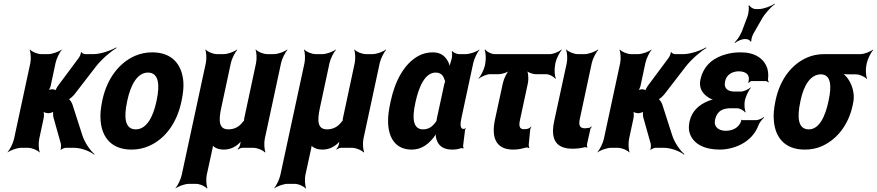

<svg xmlns="http://www.w3.org/2000/svg" viewBox="-20 -833 4941 1082"><path d="M281 -172 323 -23C325 -15 324 5 321 10L323 12C326 7 343 0 350 0H398C438 0 489 20 511 39L512 35C490 17 456 -30 443 -74L388 -245C384 -256 372 -276 364 -276L363 -272C371 -272 393 -292 401 -303L519 -456C552 -499 605 -544 636 -562L635 -566C604 -548 547 -528 507 -528H459C453 -528 440 -534 439 -540L436 -538C437 -532 429 -513 424 -507L305 -347C301 -342 292 -325 293 -320L296 -322C295 -327 280 -330 275 -330C267 -330 252 -326 247 -321L250 -318C256 -323 264 -341 266 -351L293 -478C298 -502 316 -539 328 -552V-554C313 -542 275 -528 252 -528H213C190 -528 158 -542 149 -554L147 -552C153 -539 156 -502 151 -478L59 -50C54 -26 35 11 23 24V26C38 14 76 0 99 0H138C161 0 193 14 202 26L204 24C198 11 196 -26 201 -50L226 -167C229 -180 228 -204 223 -211L219 -208C223 -201 241 -195 252 -195H253C260 -195 280 -200 283 -205L281 -207C278 -202 279 -180 281 -172Z M557 -269 555 -259C547 -220 544 -185 547 -152C555 -58 609 10 721 10C757 10 790 3 821 -11C907 -49 975 -134 1002 -259L1004 -269C1012 -308 1016 -343 1013 -376C1004 -470 950 -538 838 -538C802 -538 771 -531 740 -518C653 -479 584 -394 557 -269ZM863 -269 861 -259C843 -176 807 -104 745 -104C682 -104 678 -175 696 -259L698 -269C716 -351 752 -424 814 -424C876 -424 881 -352 863 -269Z M1333 -17C1331 -9 1324 3 1319 7L1322 10C1327 5 1338 0 1346 0H1408C1431 0 1463 14 1473 26L1476 24C1470 11 1467 -26 1472 -50L1564 -478C1569 -502 1588 -539 1600 -552L1599 -554C1584 -542 1547 -528 1524 -528H1486C1463 -528 1431 -542 1422 -554L1420 -552C1426 -539 1428 -502 1423 -478L1357 -169C1356 -166 1354 -152 1356 -151L1358 -154C1356 -155 1349 -147 1347 -144C1328 -119 1301 -104 1267 -104C1213 -104 1211 -152 1227 -226L1281 -478C1286 -502 1305 -539 1317 -552L1316 -554C1301 -542 1264 -528 1241 -528H1203C1180 -528 1148 -542 1139 -554L1137 -552C1143 -539 1145 -502 1140 -478L1004 153C999 177 981 214 969 227V229C984 217 1022 203 1045 203H1083C1106 203 1137 217 1146 229L1149 227C1143 214 1140 177 1145 153L1178 2C1180 -5 1181 -17 1179 -22L1175 -20C1176 -15 1182 -9 1186 -6C1200 5 1219 10 1241 10C1274 10 1301 -2 1324 -22C1330 -28 1340 -37 1344 -44L1341 -45C1337 -39 1334 -26 1333 -17Z M1889 -17C1887 -9 1880 3 1875 7L1878 10C1883 5 1894 0 1902 0H1964C1987 0 2019 14 2029 26L2032 24C2026 11 2023 -26 2028 -50L2120 -478C2125 -502 2144 -539 2156 -552L2155 -554C2140 -542 2103 -528 2080 -528H2042C2019 -528 1987 -542 1978 -554L1976 -552C1982 -539 1984 -502 1979 -478L1913 -169C1912 -166 1910 -152 1912 -151L1914 -154C1912 -155 1905 -147 1903 -144C1884 -119 1857 -104 1823 -104C1769 -104 1767 -152 1783 -226L1837 -478C1842 -502 1861 -539 1873 -552L1872 -554C1857 -542 1820 -528 1797 -528H1759C1736 -528 1704 -542 1695 -554L1693 -552C1699 -539 1701 -502 1696 -478L1560 153C1555 177 1537 214 1525 227V229C1540 217 1578 203 1601 203H1639C1662 203 1693 217 1702 229L1705 227C1699 214 1696 177 1701 153L1734 2C1736 -5 1737 -17 1735 -22L1731 -20C1732 -15 1738 -9 1742 -6C1756 5 1775 10 1797 10C1830 10 1857 -2 1880 -22C1886 -28 1896 -37 1900 -44L1897 -45C1893 -39 1890 -26 1889 -17Z M2591 -107 2592 -104 2590 -106C2571 -109 2574 -140 2581 -171L2647 -478C2652 -502 2670 -539 2682 -552V-554C2667 -542 2628 -528 2605 -528H2567C2554 -528 2534 -537 2529 -545L2526 -542C2529 -535 2529 -510 2524 -497C2519 -482 2512 -458 2512 -446L2517 -447C2516 -457 2511 -475 2505 -486C2489 -516 2465 -538 2419 -538C2390 -538 2362 -531 2338 -518C2260 -475 2207 -382 2181 -260L2179 -250C2171 -212 2166 -177 2167 -145C2169 -59 2207 10 2300 10C2349 10 2386 -14 2415 -48C2425 -59 2438 -77 2441 -87H2437C2434 -77 2436 -58 2440 -47C2451 -11 2479 10 2528 10C2547 10 2562 8 2577 2C2581 1 2587 2 2590 4L2593 0C2591 -1 2589 -8 2590 -13L2601 -102C2601 -105 2604 -108 2605 -110L2603 -112C2602 -111 2600 -107 2598 -107ZM2484 -360 2443 -171 2440 -153C2440 -153 2439 -149 2440 -149C2440 -149 2441 -153 2441 -153C2440 -153 2438 -149 2438 -149C2419 -121 2397 -104 2364 -104C2305 -104 2303 -172 2320 -250L2322 -260C2340 -341 2374 -424 2435 -424C2464 -424 2478 -408 2485 -384C2486 -382 2489 -373 2490 -374V-378C2489 -377 2485 -363 2484 -360Z M2932 -105C2906 -105 2903 -125 2911 -160L2955 -365C2960 -389 2957 -429 2947 -441L2945 -439C2951 -426 2980 -415 2999 -415H3057C3076 -415 3102 -401 3109 -389L3112 -391C3106 -404 3103 -441 3108 -465L3110 -478C3115 -502 3134 -539 3146 -552L3145 -554C3131 -542 3099 -528 3079 -528H2768C2748 -528 2722 -542 2714 -554L2711 -552C2717 -539 2720 -502 2715 -478L2713 -465C2708 -441 2689 -404 2677 -391L2678 -389C2691 -401 2723 -415 2742 -415H2791C2810 -415 2844 -426 2856 -439L2854 -441C2838 -429 2819 -389 2814 -365L2770 -162C2746 -52 2779 10 2872 10C2900 10 2921 5 2942 -1C2948 -3 2958 -1 2962 1L2963 -2C2961 -5 2959 -14 2960 -21L2968 -104C2969 -109 2973 -115 2974 -117L2973 -120C2963 -107 2950 -105 2932 -105Z M3206 5C3232 5 3254 2 3274 -3C3278 -5 3286 -3 3288 0L3290 -3C3289 -6 3287 -15 3288 -20L3307 -105C3308 -110 3312 -115 3315 -118L3312 -120C3310 -118 3305 -113 3301 -113L3295 -112L3277 -110C3248 -110 3239 -125 3248 -165L3315 -478C3320 -502 3339 -539 3352 -552L3350 -554C3335 -542 3297 -528 3275 -528H3236C3214 -528 3181 -542 3172 -554L3170 -552C3176 -539 3179 -502 3174 -478L3103 -150C3081 -47 3114 5 3206 5Z M3605 -172 3647 -23C3649 -15 3648 5 3645 10L3647 12C3650 7 3667 0 3674 0H3722C3762 0 3813 20 3835 39L3836 35C3814 17 3780 -30 3767 -74L3712 -245C3708 -256 3696 -276 3688 -276L3687 -272C3695 -272 3717 -292 3725 -303L3843 -456C3876 -499 3929 -544 3960 -562L3959 -566C3928 -548 3871 -528 3831 -528H3783C3777 -528 3764 -534 3763 -540L3760 -538C3761 -532 3753 -513 3748 -507L3629 -347C3625 -342 3616 -325 3617 -320L3620 -322C3619 -327 3604 -330 3599 -330C3591 -330 3576 -326 3571 -321L3574 -318C3580 -323 3588 -341 3590 -351L3617 -478C3622 -502 3640 -539 3652 -552V-554C3637 -542 3599 -528 3576 -528H3537C3514 -528 3482 -542 3473 -554L3471 -552C3477 -539 3480 -502 3475 -478L3383 -50C3378 -26 3359 11 3347 24V26C3362 14 3400 0 3423 0H3462C3485 0 3517 14 3526 26L3528 24C3522 11 3520 -26 3525 -50L3550 -167C3553 -180 3552 -204 3547 -211L3543 -208C3547 -201 3565 -195 3576 -195H3577C3584 -195 3604 -200 3607 -205L3605 -207C3602 -202 3603 -180 3605 -172Z M4070 -96C4034 -96 4000 -114 4010 -160C4021 -210 4057 -223 4098 -223H4133C4149 -223 4173 -210 4179 -199L4182 -202C4176 -213 4173 -247 4178 -269L4179 -272C4184 -293 4201 -327 4211 -338L4210 -341C4200 -330 4171 -317 4155 -317H4120C4085 -317 4057 -332 4066 -373C4068 -380 4069 -387 4073 -394C4087 -419 4114 -431 4143 -431C4169 -431 4197 -422 4200 -395C4201 -389 4199 -372 4197 -367L4200 -366C4203 -370 4210 -376 4215 -376H4296C4301 -376 4308 -371 4309 -368L4312 -371C4310 -375 4307 -382 4308 -388C4311 -409 4309 -427 4305 -444C4288 -503 4234 -538 4155 -538C4126 -538 4100 -535 4074 -528C4009 -511 3946 -471 3927 -384C3917 -337 3940 -304 3972 -284C3981 -277 3999 -270 4009 -269L4010 -273C4000 -274 3980 -268 3967 -262C3919 -242 3879 -207 3866 -149C3861 -124 3860 -101 3867 -82C3887 -21 3951 10 4036 10C4087 10 4137 -6 4175 -30C4206 -50 4237 -81 4254 -126C4259 -142 4276 -162 4286 -170L4284 -173C4274 -165 4254 -156 4241 -156H4161C4159 -156 4159 -158 4158 -159L4156 -157C4157 -156 4157 -153 4157 -151C4143 -111 4106 -96 4070 -96ZM4193 -742 4160 -654C4151 -633 4132 -604 4120 -594L4122 -591C4134 -601 4160 -613 4177 -613H4184C4193 -613 4209 -605 4210 -598L4214 -600C4212 -607 4219 -631 4225 -642L4272 -724C4290 -757 4326 -795 4346 -809V-813C4326 -798 4283 -782 4256 -782H4238C4225 -782 4207 -793 4203 -803L4198 -801C4202 -791 4199 -759 4193 -742Z M4862 -464 4865 -478C4870 -502 4889 -539 4901 -552L4900 -554C4886 -542 4850 -528 4829 -528H4626C4591 -528 4559 -522 4529 -509C4444 -472 4377 -390 4351 -269L4349 -259C4341 -220 4338 -185 4341 -152C4349 -58 4403 10 4515 10C4550 10 4581 4 4611 -9C4692 -45 4760 -123 4785 -239L4787 -249C4791 -266 4792 -282 4791 -297C4788 -337 4773 -371 4752 -398C4744 -407 4732 -420 4724 -424L4721 -420C4728 -416 4744 -414 4757 -414H4803C4825 -414 4855 -400 4864 -388L4866 -390C4860 -403 4857 -440 4862 -464ZM4606 -414C4664 -414 4667 -346 4650 -269L4648 -259C4631 -180 4598 -104 4538 -104C4475 -104 4472 -175 4490 -259L4492 -269C4509 -349 4546 -414 4606 -414Z"/></svg>

Font: Asimov
Style: EdgeExtremeIt
Weight: 500
Designer: Google
Version: Version 2.000980: 2014